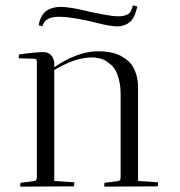

<svg xmlns="http://www.w3.org/2000/svg" viewBox="-20 -694 670 715"><path d="M117.2 -466.8Q115.7 -475.1 110.8 -475.1L49.8 -477.1L50.8 -491.2Q112.3 -500 142.1 -500Q159.2 -500 169.4 -489.3Q179.7 -478.5 181.2 -464.8H182.1V-443.8Q265.6 -500.5 338.9 -502.9Q349.1 -503.4 358.6 -502.9Q368.2 -502.4 384.8 -500Q401.4 -497.6 415 -492.7Q428.7 -487.8 443.8 -477.5Q459 -467.3 469.5 -453.6Q480 -439.9 487.1 -417.7Q494.1 -395.5 494.1 -368.2V-20L568.8 -15.1Q568.8 -14.6 568.4 -7.6Q567.9 -0.5 567.9 0L368.2 1Q368.2 -8.3 369.1 -13.2L420.9 -20Q429.2 -21 429.2 -34.2V-342.8Q429.2 -371.6 423.6 -394.5Q418 -417.5 410.2 -431.6Q402.3 -445.8 389.9 -455.8Q377.4 -465.8 368.2 -470.5Q358.9 -475.1 346.2 -477.5Q333.5 -480 328.6 -480Q323.7 -480 316.9 -480Q315.4 -480 314.9 -480Q255.9 -477.5 182.1 -433.1V-20L256.8 -15.1Q256.8 -14.6 256.3 -7.6Q255.9 -0.5 255.9 0L55.2 1Q55.2 -1.5 55.7 -6.1Q56.2 -10.7 56.2 -13.2L107.9 -20Q117.2 -21 117.2 -34.2ZM138.2 -596.2 124 -600.1Q127.9 -622.1 137.2 -636.5Q146.5 -650.9 159.4 -657.7Q172.4 -664.6 188.5 -667Q204.6 -669.4 223.4 -667.5Q242.2 -665.5 261.7 -661.9Q281.2 -658.2 301.8 -653.3Q304.7 -652.3 306.4 -652.1Q308.1 -651.9 310.8 -651.1Q313.5 -650.4 315.9 -649.9Q367.2 -638.7 396.7 -635Q426.3 -631.3 442.6 -635.7Q459 -640.1 464.6 -648.2Q470.2 -656.2 475.1 -673.8L491.2 -669.9Q486.3 -647 478.5 -631.6Q470.7 -616.2 459 -608.4Q447.3 -600.6 434.3 -597.7Q421.4 -594.7 402.8 -596.7Q384.3 -598.6 366.9 -602.5Q349.6 -606.4 325.2 -612.3Q314.9 -614.7 310.1 -616.2Q220.7 -635.3 183.1 -630.6Q145.5 -626 138.2 -596.2Z"/></svg>

Font: Antic Didone
Style: Regular
Weight: 400
Designer: Santiago Orozco
Foundry: Santiago Orozco
Version: Version 2.000